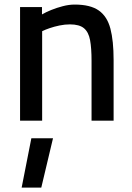

<svg xmlns="http://www.w3.org/2000/svg" viewBox="-20 -531 583 845"><path d="M75.3 294.6 118 77.4H213.3L161.7 294.6ZM68.3 0V-500H164.8V-467.5Q181.3 -477.3 205.3 -487Q229.3 -496.8 256.5 -503.8Q283.7 -510.9 308.5 -510.9Q377.7 -510.9 414.8 -484.8Q451.8 -458.7 465.9 -405Q480 -351.4 480 -266.9V0H382.9V-263.6Q382.9 -319.2 376.4 -354.4Q369.9 -389.7 349.6 -406.7Q329.3 -423.7 287.7 -423.7Q265.2 -423.7 241.7 -418.8Q218.2 -413.9 198.5 -407.1Q178.8 -400.4 165.5 -393.7V0Z"/></svg>

Font: Titillium Web SemiBold
Style: Regular
Weight: 600
Designer: Mohamed Gaber, Accademia di Belle Arti di Urbino
Foundry: Kief Type Foundry, Accademia di Belle Arti di Urbino
Version: Version 3.000; ttfautohint (v1.8.4)